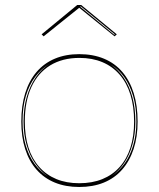

<svg xmlns="http://www.w3.org/2000/svg" viewBox="-20 -731 634 766"><path d="M296 -515Q351 -515 394.5 -497Q438 -479 468 -444Q498 -409 513.5 -359Q529 -309 529 -246Q529 -185 513 -136.5Q497 -88 467 -54Q437 -20 394 -2.5Q351 15 296 15Q242 15 199 -2.5Q156 -20 126 -54Q96 -88 80.5 -136.5Q65 -185 65 -246Q65 -309 80.5 -359Q96 -409 126 -444Q156 -479 199 -497Q242 -515 296 -515ZM297 -500Q229 -500 180 -470Q131 -440 105 -383Q79 -326 79 -246Q79 -188 93.5 -142.5Q108 -97 136.5 -65Q165 -33 205 -16.5Q245 0 296 0Q348 0 388.5 -16.5Q429 -33 457.5 -65Q486 -97 500.5 -142.5Q515 -188 515 -246Q515 -306 500.5 -353Q486 -400 457.5 -433Q429 -466 388.5 -483Q348 -500 297 -500ZM70 -246Q70 -194 82.5 -151.5Q95 -109 117.5 -78Q140 -47 171 -27Q142 -48 120 -79.5Q98 -111 86 -153Q74 -195 74 -246Q74 -301 87 -345.5Q100 -390 123 -423Q146 -456 177 -476Q145 -457 120.5 -424.5Q96 -392 83 -347.5Q70 -303 70 -246ZM524 -246Q524 -302 511.5 -346Q499 -390 476 -422.5Q453 -455 421 -474Q451 -454 473.5 -421Q496 -388 508 -344Q520 -300 520 -246Q520 -196 508.5 -154.5Q497 -113 476 -81.5Q455 -50 426 -29Q456 -49 478 -80Q500 -111 512 -153Q524 -195 524 -246ZM154 -586 146 -594 288 -711H304L446 -594L437 -586L296 -700ZM438 -594 303 -705H299L300 -704L436 -592Z"/></svg>

Font: Kalnia Glaze Thin
Style: Regular
Weight: 100
Designer: Frida Medrano
Foundry: Frida Medrano
Version: Version 1.110